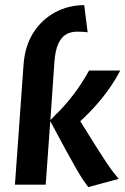

<svg xmlns="http://www.w3.org/2000/svg" viewBox="-20 -728 494 757"><path d="M194.4 -482.6 178.7 -254.8Q183.2 -258.9 187.4 -263Q191.7 -267.1 195.7 -272.2Q234.6 -309.1 269.2 -354.4Q303.7 -399.7 331.2 -450H454Q437.3 -417.1 413 -382.2Q388.8 -347.3 359.3 -313.9Q329.9 -280.4 296.5 -250.1Q334.3 -188.8 359 -149.9Q383.6 -111 399.5 -87.3Q415.4 -63.6 426.7 -49.2Q438 -34.9 448.1 -22.7L327.9 9.7Q319.7 -1.1 308.9 -16.9Q298.1 -32.8 281.7 -60.9Q265.4 -89.1 240.5 -134.7Q215.5 -180.3 178.2 -250.2L160.2 0H38.9L72.9 -473.9Q78.4 -547.5 111.9 -599.6Q145.3 -651.7 197.9 -679.7Q250.4 -707.7 312.1 -707.7L325.6 -600.5Q317.9 -602 306.5 -602.6Q295.2 -603.1 282.6 -603.1Q259.3 -603.1 240.5 -592.3Q221.7 -581.4 209.7 -555.3Q197.8 -529.2 194.4 -482.6Z"/></svg>

Font: Ancizar Sans Thin
Style: Italic
Weight: 100
Italic angle: -4°
Designer: Cesar Puertas, Viviana Monsalve, Julian Moncada, Julian Prieto, Jose Castro, Mariel Hernandez, Felipe Aragon, Sara Alarc
Version: Version 8.100